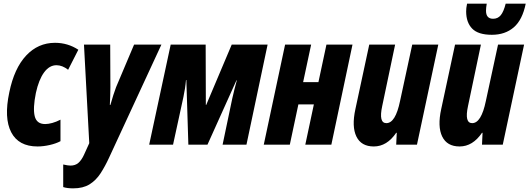

<svg xmlns="http://www.w3.org/2000/svg" viewBox="-20 -794 2906 1054"><path d="M186 10Q82 10 41.5 -68Q1 -146 31 -287Q58 -419 123.5 -489Q189 -559 282 -559Q317 -559 349 -549.5Q381 -540 410 -521L354 -411Q322 -436 290 -436Q251 -436 222 -396.5Q193 -357 177 -284Q160 -200 170.5 -156.5Q181 -113 228 -113Q245 -113 267 -119Q289 -125 312 -137V-19Q288 -6 253 2Q218 10 186 10Z M382 240Q349 240 327 233V109Q340 112 350 113.5Q360 115 367 115Q393 115 410 100.5Q427 86 441 56L470 -8L441 -549H585L586 -316Q586 -291 585 -266.5Q584 -242 583 -218H586Q593 -244 602 -271.5Q611 -299 617 -315L716 -549H866L579 71Q557 119 532 157.5Q507 196 471.5 218Q436 240 382 240Z M799 0 917 -549H1109L1110 -218H1112L1252 -549H1449L1333 0H1202L1255 -253Q1261 -279 1267 -303.5Q1273 -328 1280 -353H1278L1119 0H1014L1003 -355H1001Q999 -331 995.5 -308.5Q992 -286 987 -262L930 0Z M1428 0 1545 -549H1688L1644 -343H1728L1772 -549H1915L1799 0H1656L1703 -221H1618L1571 0Z M2032 10Q1963 10 1936.5 -44.5Q1910 -99 1931 -195L2007 -549H2149L2078 -211Q2058 -118 2101 -118Q2151 -118 2176 -239L2243 -549H2386L2269 0H2155L2158 -65H2155Q2104 10 2032 10Z M2503 10Q2434 10 2407.5 -44.5Q2381 -99 2402 -195L2478 -549H2620L2549 -211Q2529 -118 2572 -118Q2622 -118 2647 -239L2714 -549H2857L2740 0H2626L2629 -65H2626Q2575 10 2503 10ZM2680 -603Q2605 -603 2572 -637Q2539 -671 2539 -731Q2539 -739 2540 -750Q2541 -761 2544 -774H2652Q2648 -751 2648 -735Q2648 -691 2687 -691Q2713 -691 2729 -710.5Q2745 -730 2756 -774H2866Q2848 -685 2800.5 -644Q2753 -603 2680 -603Z"/></svg>

Font: Noto Sans ExtraCondensed ExtraBold
Style: Italic
Weight: 800
Width: 2
Italic angle: -12°
Designer: Monotype Design Team
Foundry: Monotype Imaging Inc.
Version: Version 2.013; ttfautohint (v1.8.4.7-5d5b)